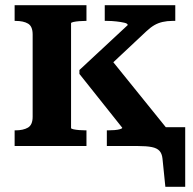

<svg xmlns="http://www.w3.org/2000/svg" viewBox="-20 -559 740 735"><path d="M105 -112V-427Q105 -458 87.5 -468.5Q70 -479 39 -479H36V-539H311V-479H307Q296 -479 283.5 -478Q271 -477 261.5 -475Q252 -473 252 -470V-69Q252 -66 261.5 -64Q271 -62 283.5 -61Q296 -60 307 -60H311V0H36V-60H39Q69 -60 87 -70.5Q105 -81 105 -112ZM618 0H389V-60H394Q406 -60 418.5 -61Q431 -62 439.5 -64.5Q448 -67 448 -70L284 -276V-291L469 -463Q469 -469 456 -472Q443 -475 425 -477Q407 -479 391 -479H381V-539H651V-479H640Q620 -479 602.5 -475Q585 -471 570.5 -462.5Q556 -454 540 -439L364 -274L391 -349L618 -68ZM484 0V-72H689V156H613L602 48Q600 29 590.5 18.5Q581 8 561 4Q541 0 508 0Z"/></svg>

Font: Roboto Serif SemiBold
Style: Regular
Weight: 600
Designer: Greg Gazdowicz
Foundry: Commercial Type
Version: Version 1.008